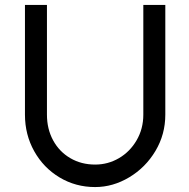

<svg xmlns="http://www.w3.org/2000/svg" viewBox="-20 -746 766 777"><path d="M365 11Q286 11 221 -28Q156 -67 118.5 -134Q81 -201 81 -282V-726H170V-282Q170 -224 195 -178Q220 -132 264.5 -106Q309 -80 365 -80Q417 -80 461.5 -106Q506 -132 533 -178.5Q560 -225 560 -282V-726H649V-282Q649 -202 609 -135Q569 -68 503 -28.5Q437 11 365 11Z"/></svg>

Font: SUIT Medium
Style: Regular
Weight: 500
Designer: Sunn Youn; Korean Glyphs from Source Han Sans (Sandoll Communications; Soo-young Jang, Joo-yeon Kang)
Foundry: Sunn
Version: Version 1.120